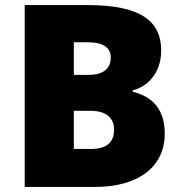

<svg xmlns="http://www.w3.org/2000/svg" viewBox="-20 -734 714 754"><path d="M326 -714H77V0H355C523 0 627 -79 627 -209C627 -323 559 -359 501 -374V-379C554 -392 613 -442 613 -536C613 -651 532 -714 326 -714ZM328 -440H270V-568H324C386 -568 415 -547 415 -508C415 -470 392 -440 328 -440ZM270 -299H334C406 -299 428 -263 428 -225C428 -181 405 -149 338 -149H270Z"/></svg>

Font: Noto Sans Malayalam Black
Style: Regular
Weight: 900
Designer: Jelle Bosma - Monotype Design Team
Foundry: Monotype Imaging Inc.
Version: Version 2.104